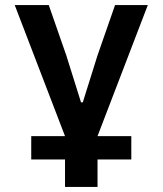

<svg xmlns="http://www.w3.org/2000/svg" viewBox="-20 -536 640 756"><path d="M236 200H364V92H497V0H364L562 -516H433L364 -318L306 -133H299L241 -318L172 -516H38L236 0H103V92H236Z"/></svg>

Font: IBM Mono SemiBold
Style: Regular
Weight: 600
Monospace: yes
Designer: Mike Abbink, Paul van der Laan, Pieter van Rosmalen
Foundry: Bold Monday
Version: Version 2.3